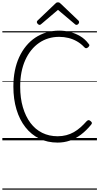

<svg xmlns="http://www.w3.org/2000/svg" viewBox="-20 -1196 846 1636"><path d="M471 19Q384 19 315 -15Q246 -49 196.5 -112Q147 -175 120.5 -263Q94 -351 94 -458Q94 -530 106.5 -593Q119 -656 143.5 -709Q168 -762 202.5 -804Q237 -846 280.5 -875Q324 -904 375.5 -919.5Q427 -935 484 -935Q531 -935 576.5 -923.5Q622 -912 663 -888Q704 -864 734 -824Q743 -815 741.5 -808.5Q740 -802 731 -793Q721 -785 713.5 -785Q706 -785 697 -795Q670 -824 636 -843.5Q602 -863 563.5 -872.5Q525 -882 484 -882Q436 -882 393 -869Q350 -856 313 -830.5Q276 -805 246.5 -768.5Q217 -732 195.5 -684.5Q174 -637 163 -580.5Q152 -524 152 -458Q152 -360 175 -282Q198 -204 239.5 -148.5Q281 -93 340 -64Q399 -35 471 -35Q510 -35 544.5 -44Q579 -53 609 -70Q639 -87 665.5 -110.5Q692 -134 718 -163Q727 -172 734.5 -172.5Q742 -173 752 -164Q762 -156 763 -149Q764 -142 756 -133Q715 -83 670 -49Q625 -15 575.5 2Q526 19 471 19ZM317 -984Q310 -984 302 -992Q294 -1000 294 -1008Q294 -1011 295 -1014Q296 -1017 300 -1021L449 -1163Q454 -1169 459.5 -1172.5Q465 -1176 474 -1176Q483 -1176 488 -1172.5Q493 -1169 499 -1163L649 -1020Q652 -1017 653 -1013.5Q654 -1010 654 -1007Q654 -999 647 -991.5Q640 -984 632 -984Q627 -984 623 -986.5Q619 -989 615 -993L474 -1112L334 -993Q329 -989 325.5 -986.5Q322 -984 317 -984ZM0 410H806V420H0ZM0 -20H806V0H0ZM0 -505H806V-500H0ZM0 -930H806V-920H0Z"/></svg>

Font: Playwrite DE Grund Guides
Style: Regular
Weight: 400
Designer: Veronika Burian, José Scaglione
Foundry: TypeTogether
Version: Version 1.003